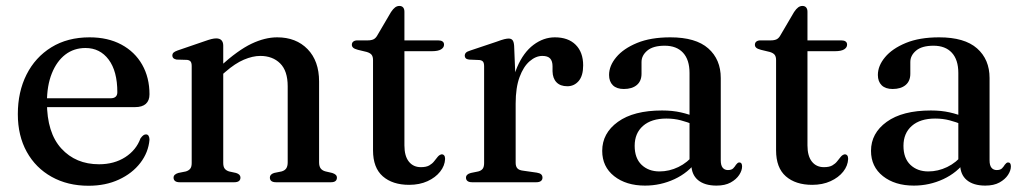

<svg xmlns="http://www.w3.org/2000/svg" viewBox="-20 -598 3358 630"><path d="M470.5 -288.5Q470.5 -268 458.5 -257.2Q446.5 -246.5 423 -246.5H104.5V-275.5H342.5Q365 -275.5 365 -295.5Q365 -364.5 336.5 -402.5Q308 -440.5 260.5 -440.5Q222.5 -440.5 194.2 -418.8Q166 -397 150 -357Q134 -317 134 -262.5Q134 -162.5 181.2 -110.8Q228.5 -59 305 -59Q354.5 -59 390.8 -82.2Q427 -105.5 441 -144Q446.5 -151.5 450.5 -154.2Q454.5 -157 459 -157Q465 -157 467.8 -151.8Q470.5 -146.5 470.5 -139.5Q467 -98 440.5 -63.5Q414 -29 370.2 -8.8Q326.5 11.5 270.5 11.5Q202 11.5 149.5 -17.8Q97 -47 67.8 -99.8Q38.5 -152.5 38.5 -223.5Q38.5 -296.5 67 -353.2Q95.5 -410 148.5 -442.8Q201.5 -475.5 274 -475.5Q334 -475.5 378.2 -451.8Q422.5 -428 446.5 -385.8Q470.5 -343.5 470.5 -288.5Z M712.5 -448.5V-63.5Q712.5 -51 717.2 -44.8Q722 -38.5 731.5 -35.5L754.5 -30.5Q769 -26 769 -15.5Q769 0 748.5 0H569.5Q559.5 0 554.5 -4Q549.5 -8 549.5 -15Q549.5 -20.5 553.2 -24.2Q557 -28 565 -30.5L590 -35.5Q599.5 -38.5 604.2 -44.5Q609 -50.5 609 -63V-381Q609 -391.5 605.5 -396Q602 -400.5 594 -401.5L559.5 -402.5Q552 -404 548.8 -407.2Q545.5 -410.5 545.5 -415.5Q545.5 -421.5 549.2 -425.2Q553 -429 563 -432.5L650.5 -462.5Q664.5 -467.5 673.5 -469.8Q682.5 -472 689.5 -472Q701 -472 706.8 -465.8Q712.5 -459.5 712.5 -448.5ZM699 -344.5 681.5 -362 702.5 -380.5Q761 -433.5 805.2 -454.5Q849.5 -475.5 889.5 -475.5Q951.5 -475.5 989.2 -436.8Q1027 -398 1027 -330.5V-65.5Q1027 -52 1032.5 -45Q1038 -38 1048.5 -35.5L1070 -30.5Q1078 -28 1081.8 -24.2Q1085.5 -20.5 1085.5 -15Q1085.5 -8 1080.8 -4Q1076 0 1065.5 0H886Q865.5 0 865.5 -15.5Q865.5 -26 879.5 -30.5L904 -35.5Q914.5 -38.5 919.2 -45.5Q924 -52.5 924 -65.5V-315Q924 -365.5 899.2 -390Q874.5 -414.5 834 -414.5Q809 -414.5 780.2 -402.2Q751.5 -390 720 -362.5Z M1183.5 -427.5 1154.5 -434.5Q1143 -437.5 1138.8 -441.5Q1134.5 -445.5 1134.5 -451Q1134.5 -458 1139.5 -461.8Q1144.5 -465.5 1152.5 -465.5H1186.5Q1198.5 -465.5 1206 -469.2Q1213.5 -473 1219 -483.5L1263 -558.5Q1270 -569 1276.5 -573.8Q1283 -578.5 1290.5 -578.5Q1298.5 -578.5 1302.8 -573.5Q1307 -568.5 1307 -559.5V-121Q1307 -86 1321.5 -67.8Q1336 -49.5 1361 -49.5Q1378.5 -49.5 1388.5 -55.2Q1398.5 -61 1404.5 -68.8Q1410.5 -76.5 1416 -83.2Q1421.5 -90 1428.5 -91.5Q1434 -92 1437.2 -88.2Q1440.5 -84.5 1440.5 -76.5Q1439.5 -54 1424.2 -34.8Q1409 -15.5 1382.8 -3.5Q1356.5 8.5 1322.5 8.5Q1268 8.5 1236 -19.5Q1204 -47.5 1204 -104.5V-401Q1204 -412 1199.5 -418Q1195 -424 1183.5 -427.5ZM1262 -430 1262.5 -465.5H1418Q1427 -465.5 1432 -462Q1437 -458.5 1437 -451.5Q1437 -442 1427.2 -436Q1417.5 -430 1397 -430Z M1656 -258Q1656 -329 1676.8 -377.5Q1697.5 -426 1730.5 -450.8Q1763.5 -475.5 1800.5 -475.5Q1844.5 -475.5 1869 -451Q1893.5 -426.5 1893.5 -383.5Q1893.5 -349.5 1878.8 -332.2Q1864 -315 1841.5 -315Q1818.5 -315 1806 -328Q1793.5 -341 1793 -364V-380.5Q1793 -397.5 1785.2 -406Q1777.5 -414.5 1759.5 -414.5Q1738 -414.5 1717.8 -397Q1697.5 -379.5 1684.8 -345Q1672 -310.5 1672 -258ZM1667 -448 1672 -324.5V-64Q1672 -52 1677.5 -45.8Q1683 -39.5 1696 -38L1741.5 -31.5Q1751 -30 1755.5 -26Q1760 -22 1760 -15Q1760 -8 1754.8 -4Q1749.5 0 1739.5 0H1529.5Q1519 0 1514 -4Q1509 -8 1509 -15Q1509 -20.5 1513 -24.5Q1517 -28.5 1525 -30.5L1549.5 -35.5Q1559 -38 1563.8 -44.2Q1568.5 -50.5 1568.5 -63V-380.5Q1568.5 -391 1565 -395.5Q1561.5 -400 1553.5 -401L1519 -402.5Q1511.5 -403.5 1508.2 -406.8Q1505 -410 1505 -415Q1505 -421 1508.8 -425Q1512.5 -429 1522.5 -432L1609 -461Q1626.5 -467.5 1635 -469.5Q1643.5 -471.5 1649 -471.5Q1657.5 -471.5 1661.8 -466.2Q1666 -461 1667 -448Z M2248.5 -59.5V-68.5L2242.5 -71V-358.5Q2242.5 -402 2221.2 -425Q2200 -448 2161 -448Q2123 -448 2104 -432Q2085 -416 2085 -394.5V-356Q2085 -332 2069.5 -319Q2054 -306 2027 -306Q2003.5 -306 1991 -318.2Q1978.5 -330.5 1978.5 -352Q1978.5 -382 2002 -410.2Q2025.5 -438.5 2070.2 -457Q2115 -475.5 2179.5 -475.5Q2263 -475.5 2304 -439.2Q2345 -403 2345 -342V-72Q2345 -55.5 2351.2 -47.8Q2357.5 -40 2368.5 -40Q2380.5 -40 2386 -45.8Q2391.5 -51.5 2395 -57.5Q2397.5 -60.5 2400 -62.8Q2402.5 -65 2406 -65Q2410.5 -65 2412.8 -61.5Q2415 -58 2415 -52Q2415 -38.5 2405.5 -24Q2396 -9.5 2377.5 0.8Q2359 11 2331 11Q2292 11 2270.2 -7.2Q2248.5 -25.5 2248.5 -59.5ZM1956 -103Q1956 -161 2007.5 -198.2Q2059 -235.5 2152.5 -235.5Q2186.5 -235.5 2214.2 -229.2Q2242 -223 2263.5 -213L2256 -189Q2235.5 -197.5 2213.8 -203.2Q2192 -209 2166.5 -209Q2117.5 -209 2090 -185Q2062.5 -161 2062.5 -119.5Q2062.5 -79 2085.2 -57.2Q2108 -35.5 2144 -35.5Q2176 -35.5 2206 -50Q2236 -64.5 2258 -92L2267.5 -71Q2239 -31.5 2193.2 -10.2Q2147.5 11 2096.5 11Q2034.5 11 1995.2 -20Q1956 -51 1956 -103Z M2506 -427.5 2477 -434.5Q2465.5 -437.5 2461.2 -441.5Q2457 -445.5 2457 -451Q2457 -458 2462 -461.8Q2467 -465.5 2475 -465.5H2509Q2521 -465.5 2528.5 -469.2Q2536 -473 2541.5 -483.5L2585.5 -558.5Q2592.5 -569 2599 -573.8Q2605.5 -578.5 2613 -578.5Q2621 -578.5 2625.2 -573.5Q2629.5 -568.5 2629.5 -559.5V-121Q2629.5 -86 2644 -67.8Q2658.5 -49.5 2683.5 -49.5Q2701 -49.5 2711 -55.2Q2721 -61 2727 -68.8Q2733 -76.5 2738.5 -83.2Q2744 -90 2751 -91.5Q2756.5 -92 2759.8 -88.2Q2763 -84.5 2763 -76.5Q2762 -54 2746.8 -34.8Q2731.5 -15.5 2705.2 -3.5Q2679 8.5 2645 8.5Q2590.5 8.5 2558.5 -19.5Q2526.5 -47.5 2526.5 -104.5V-401Q2526.5 -412 2522 -418Q2517.5 -424 2506 -427.5ZM2584.5 -430 2585 -465.5H2740.5Q2749.5 -465.5 2754.5 -462Q2759.5 -458.5 2759.5 -451.5Q2759.5 -442 2749.8 -436Q2740 -430 2719.5 -430Z M3130.5 -59.5V-68.5L3124.5 -71V-358.5Q3124.5 -402 3103.2 -425Q3082 -448 3043 -448Q3005 -448 2986 -432Q2967 -416 2967 -394.5V-356Q2967 -332 2951.5 -319Q2936 -306 2909 -306Q2885.5 -306 2873 -318.2Q2860.5 -330.5 2860.5 -352Q2860.5 -382 2884 -410.2Q2907.5 -438.5 2952.2 -457Q2997 -475.5 3061.5 -475.5Q3145 -475.5 3186 -439.2Q3227 -403 3227 -342V-72Q3227 -55.5 3233.2 -47.8Q3239.5 -40 3250.5 -40Q3262.5 -40 3268 -45.8Q3273.5 -51.5 3277 -57.5Q3279.5 -60.5 3282 -62.8Q3284.5 -65 3288 -65Q3292.5 -65 3294.8 -61.5Q3297 -58 3297 -52Q3297 -38.5 3287.5 -24Q3278 -9.5 3259.5 0.8Q3241 11 3213 11Q3174 11 3152.2 -7.2Q3130.5 -25.5 3130.5 -59.5ZM2838 -103Q2838 -161 2889.5 -198.2Q2941 -235.5 3034.5 -235.5Q3068.5 -235.5 3096.2 -229.2Q3124 -223 3145.5 -213L3138 -189Q3117.5 -197.5 3095.8 -203.2Q3074 -209 3048.5 -209Q2999.5 -209 2972 -185Q2944.5 -161 2944.5 -119.5Q2944.5 -79 2967.2 -57.2Q2990 -35.5 3026 -35.5Q3058 -35.5 3088 -50Q3118 -64.5 3140 -92L3149.5 -71Q3121 -31.5 3075.2 -10.2Q3029.5 11 2978.5 11Q2916.5 11 2877.2 -20Q2838 -51 2838 -103Z"/></svg>

Font: Fraunces 36pt
Style: Regular
Weight: 400
Version: Version 1.000;[b76b70a41]